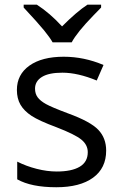

<svg xmlns="http://www.w3.org/2000/svg" viewBox="-20 -786 517 816"><path d="M431.2 -146Q431.2 -71.3 375.5 -30.8Q319.8 9.8 219.2 9.8Q112.8 9.8 53.2 -23.9V-99.1Q91.8 -79.6 136 -68.4Q180.2 -57.1 221.2 -57.1Q284.7 -57.1 318.8 -77.4Q353 -97.7 353 -139.2Q353 -170.4 325.9 -192.6Q298.8 -214.8 220.2 -245.1Q145.5 -272.9 114 -293.7Q82.5 -314.5 67.1 -340.8Q51.8 -367.2 51.8 -403.8Q51.8 -469.2 105 -507.1Q158.2 -544.9 251 -544.9Q337.4 -544.9 419.9 -509.8L391.1 -443.8Q310.5 -477.1 245.1 -477.1Q187.5 -477.1 158.2 -459Q128.9 -440.9 128.9 -409.2Q128.9 -387.7 139.9 -372.6Q150.9 -357.4 175.3 -343.8Q199.7 -330.1 269 -304.2Q364.3 -269.5 397.7 -234.4Q431.2 -199.2 431.2 -146ZM80.6 -766.1H136.7Q192.4 -730 243.7 -673.8Q307.1 -737.3 351.6 -766.1H409.7V-753.9L377.4 -720.7Q307.1 -648.4 284.7 -606H203.6Q192.4 -626 167.5 -656.7Q142.6 -687.5 80.6 -753.9Z"/></svg>

Font: Open Sans ACDW
Style: acdw
Weight: 400
Foundry: Ascender Corporation
Version: Version 1.10